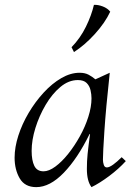

<svg xmlns="http://www.w3.org/2000/svg" viewBox="-20 -754 552 789"><path d="M129 15Q82 15 61 -21Q40 -57 40 -106Q40 -149 55.5 -197Q71 -245 98 -290.5Q125 -336 159.5 -373.5Q194 -411 232 -433Q270 -455 307 -455Q329 -455 344 -447Q359 -439 372 -428L431 -455Q415 -307 409 -216Q403 -125 403 -98Q403 -87 406.5 -76.5Q410 -66 419 -66Q429 -66 445 -77.5Q461 -89 480 -108L497 -92Q468 -60 428.5 -30.5Q389 -1 356 15Q337 -10 337 -60Q337 -92 340 -121.5Q343 -151 350 -203H348Q299 -103 242 -44Q185 15 129 15ZM159 -50Q181 -50 207.5 -69.5Q234 -89 260 -121.5Q286 -154 308 -193.5Q330 -233 343 -274Q356 -315 356 -350Q356 -366 352 -383.5Q348 -401 336 -413Q324 -425 300 -425Q262 -425 228 -396.5Q194 -368 167.5 -323Q141 -278 125.5 -228Q110 -178 110 -134Q110 -95 121 -72.5Q132 -50 159 -50ZM366 -734Q383 -735 402.5 -727.5Q422 -720 433 -706Q412 -661 370.5 -615Q329 -569 284 -540L274 -560Q310 -597 333 -644Q356 -691 366 -734Z"/></svg>

Font: Bona Nova SC
Style: Italic
Weight: 400
Italic angle: -4°
Designer: Mateusz Machalski
Foundry: Capitalics
Version: Version 4.001; ttfautohint (v1.8.4.7-5d5b)